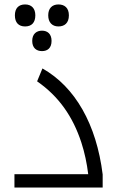

<svg xmlns="http://www.w3.org/2000/svg" viewBox="-20 -844 527 864"><path d="M243 -824C214 -824 197 -806 197 -775C197 -744 214 -725 243 -725C270 -725 290 -740 290 -775C290 -809 270 -824 243 -824ZM93 -824C64 -824 47 -807 47 -775C47 -742 64 -725 93 -725C123 -725 139 -743 139 -775C139 -806 122 -824 93 -824ZM169 -706C145 -706 125 -692 125 -660C125 -628 144 -614 169 -614C194 -614 212 -628 212 -660C212 -691 194 -706 169 -706ZM45 -60V0H442V-59C414 -285 318 -453 171 -536L147 -478C245 -410 308 -319 346 -203C361 -157 371 -109 377 -60Z"/></svg>

Font: Noto Kufi Arabic Light
Style: Regular
Weight: 300
Designer: Monotype Design Team, David Williams, Khaled Hosny
Foundry: Google LLC
Version: Version 2.109